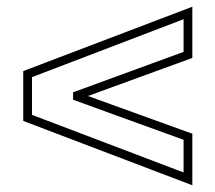

<svg xmlns="http://www.w3.org/2000/svg" viewBox="-20 -635 639 570"><path d="M551 -463 241 -350 551 -238V-85L49 -276V-424L551 -615ZM525 -578 75 -406V-294L525 -123V-220Q444 -249 360.5 -279.5Q277 -310 197 -339V-361L525 -481Z"/></svg>

Font: CMG Sans Outline
Style: Outline
Weight: 700
Designer: Julieta Ulanovsky
Foundry: Julieta Ulanovsky
Version: Version 7.200